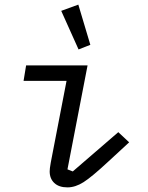

<svg xmlns="http://www.w3.org/2000/svg" viewBox="-20 -799 640 831"><path d="M195 -57Q195 -69 199 -91L200 -97L268 -449H82L93 -516H359L272 -66L295 -57L492 -227L539 -183L448 -99Q377 -33 341.5 -10.5Q306 12 272 12Q235 12 215 -7Q195 -26 195 -57ZM245 -752 319 -779 371 -605 320 -585Z"/></svg>

Font: iA Writer Mono V
Style: Regular
Weight: 400
Italic angle: -9.5°
Designer: Mike Abbink, Paul van der Laan, Pieter van Rosmalen
Foundry: Bold Monday
Version: Version 2.000